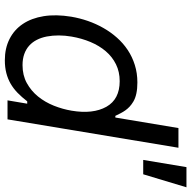

<svg xmlns="http://www.w3.org/2000/svg" viewBox="-18 -783 813 817"><g transform="rotate(90 388.5 -374.5)"><path d="M51.1 -271.3Q57.2 -307.2 69.2 -342Q81.3 -376.8 99.1 -408Q116.8 -439.3 140.3 -465.7Q163.7 -492.2 192.8 -511.5Q221.9 -530.9 256.6 -541.7Q291.2 -552.6 331 -552.6Q383.9 -552.6 412.6 -535.2Q425.1 -527.7 433.8 -519.5Q442.5 -511.4 449.2 -502Q456 -492.5 461.5 -481.9Q467 -471.2 473 -458.8H480.1L524.9 -727.3H608.7L487.9 0H407L421.2 -83.8H411.2Q393.1 -60.4 374.8 -42.6Q356.5 -24.9 335.8 -13Q315 -1.1 290.7 5.1Q266.3 11.4 236.5 11.4Q185.4 11.4 146 -8.5Q106.5 -28.4 81.9 -65.2Q57.2 -101.9 48.8 -154.1Q40.5 -206.3 51.1 -271.3ZM135.3 -167.3Q139.9 -143.5 149.7 -124.5Q159.4 -105.5 174.5 -92Q189.6 -78.5 210.2 -71.2Q230.8 -63.9 257.1 -63.9Q300.4 -63.9 333.6 -82.2Q366.8 -100.5 390.8 -130.1Q414.8 -159.8 429.7 -197.1Q444.6 -234.4 451 -272.7Q466.3 -363.6 434.3 -420.8Q402.3 -477.3 325.3 -477.3Q285.5 -477.3 253.6 -461.5Q221.6 -445.7 198 -418Q174.4 -390.3 158.7 -353Q143.1 -315.7 135.7 -272.7Q126.1 -216.6 135.3 -167.3ZM660.5 -577.4 691.1 -761.4H777L721.6 -577.4Z"/></g></svg>

Font: Inter P
Style: Italic
Weight: 400
Italic angle: -9.40001°
Designer: Rasmus Andersson
Foundry: rsms
Version: Version 3.018;git-588b23468